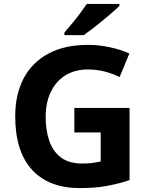

<svg xmlns="http://www.w3.org/2000/svg" viewBox="-20 -954 764 984"><path d="M361 -401H644V-31Q588 -12 527 -1Q466 10 390 10Q230 10 144 -84Q58 -178 58 -358Q58 -470 101 -552Q144 -634 227.5 -679Q311 -724 431 -724Q488 -724 543 -712Q598 -700 643 -680L593 -559Q560 -576 518 -587Q476 -598 430 -598Q364 -598 315.5 -568Q267 -538 240.5 -483Q214 -428 214 -355Q214 -285 233 -231Q252 -177 293 -146.5Q334 -116 400 -116Q432 -116 454 -119Q476 -122 496 -126V-275H361ZM592 -934V-924Q578 -910 555 -890Q532 -870 505.5 -848Q479 -826 453.5 -806.5Q428 -787 409 -774H310V-787Q326 -806 347.5 -831.5Q369 -857 389.5 -884.5Q410 -912 425 -934Z"/></svg>

Font: BC Sans
Style: Bold
Weight: 700
Designer: Monotype Design Team
Province of B.C.
Foundry: Monotype Imaging Inc.
Version: Version 2.000;GOOG;noto-source:20170915:90ef993387c0